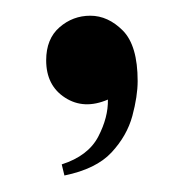

<svg xmlns="http://www.w3.org/2000/svg" viewBox="-20 -127 230 242"><path d="M116 -1.5Q85.8 11.5 62 -3.9Q38.2 -19.2 38.2 -51Q38.2 -78 55 -92.6Q71.8 -107.2 93.8 -107.2Q116.2 -107.2 134.9 -88.4Q153.5 -69.5 153.5 -24.8Q153.5 -5.8 146.8 19.2Q140 44.2 120.6 65.1Q101.2 86 61.2 94.2L57.8 80.2Q91.2 69.5 103.9 45.1Q116.5 20.8 116 -1.5Z"/></svg>

Font: Emberly Black
Style: Regular
Weight: 900
Designer: Rajesh Rajput
Foundry: Rajesh Rajput
Version: Version 1.000